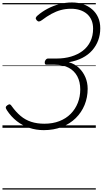

<svg xmlns="http://www.w3.org/2000/svg" viewBox="-20 -1035 832 1555"><path d="M334 19Q273 19 217.5 0.5Q162 -18 116 -54Q70 -90 36 -142Q26 -157 27 -166Q28 -175 40 -183Q53 -192 60.5 -189.5Q68 -187 76 -174Q109 -128 147 -96Q185 -64 232.5 -48.5Q280 -33 339 -33Q407 -33 461 -54Q515 -75 552.5 -113Q590 -151 610 -201.5Q630 -252 630 -311Q630 -372 606 -417Q582 -462 536 -486.5Q490 -511 424 -511H354Q348 -511 344.5 -517Q341 -523 343 -536Q347 -549 354 -555Q361 -561 368 -561H439Q502 -561 556 -577Q610 -593 650 -623.5Q690 -654 712 -699.5Q734 -745 734 -803Q734 -842 721 -872Q708 -902 684 -922.5Q660 -943 627.5 -953.5Q595 -964 556 -964Q511 -964 472.5 -953.5Q434 -943 396.5 -922.5Q359 -902 318 -871Q304 -861 295 -861Q286 -861 277 -871Q268 -882 270 -890.5Q272 -899 285 -910Q321 -941 365.5 -964.5Q410 -988 460 -1001.5Q510 -1015 563 -1015Q611 -1015 652.5 -1001Q694 -987 725.5 -960Q757 -933 774.5 -894.5Q792 -856 792 -806Q792 -754 775.5 -709Q759 -664 727 -627.5Q695 -591 647.5 -566.5Q600 -542 537 -531Q585 -518 619 -485.5Q653 -453 671.5 -409.5Q690 -366 690 -316Q690 -246 665 -185Q640 -124 593 -78Q546 -32 480.5 -6.5Q415 19 334 19ZM0 490H756V500H0ZM0 -20H756V0H0ZM0 -505H756V-500H0ZM0 -1010H756V-1000H0Z"/></svg>

Font: Playwrite BE VLG Guides
Style: Regular
Weight: 400
Designer: Veronika Burian, José Scaglione
Foundry: TypeTogether
Version: Version 1.003